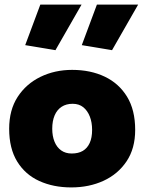

<svg xmlns="http://www.w3.org/2000/svg" viewBox="-20 -807 630 838"><path d="M291 11Q213 11 151.5 -17Q90 -45 55 -102Q20 -159 20 -245Q20 -327 57 -384Q94 -441 156.5 -471.5Q219 -502 295 -502Q375 -502 437 -472.5Q499 -443 534.5 -385Q570 -327 570 -240Q570 -159 532.5 -103Q495 -47 432 -18Q369 11 291 11ZM293 -137Q322 -137 341.5 -148.5Q361 -160 371.5 -183Q382 -206 382 -240Q382 -273 372 -298.5Q362 -324 343.5 -339Q325 -354 297 -354Q269 -354 249 -341Q229 -328 218.5 -303.5Q208 -279 208 -245Q208 -213 218 -188.5Q228 -164 247 -150.5Q266 -137 293 -137ZM222 -588 336 -787H156L90 -610ZM469 -588 583 -787H403L337 -610Z"/></svg>

Font: Catamaran Black
Style: Regular
Weight: 900
Designer: Pria Ravichandran
Version: Version 2.000